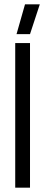

<svg xmlns="http://www.w3.org/2000/svg" viewBox="-20 -863 253 883"><path d="M118 -665V0H50V-665ZM163 -843 118 -706H56L95 -843Z"/></svg>

Font: Sulphur Point
Style: Regular
Weight: 400
Designer: Noponies / Dale Sattler
Foundry: Noponies
Version: Version 1.000; ttfautohint (v1.8)